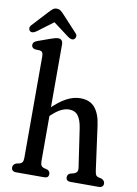

<svg xmlns="http://www.w3.org/2000/svg" viewBox="-112 -952 725 1014"><g transform="rotate(10 250.0 -444.5)"><path d="M168.8 -708.4V-84.4Q168.8 -67.1 172.9 -59.2Q177 -51.3 188.4 -47.6L206.7 -43Q221.5 -36 221.5 -21.6Q221.5 0 198.3 0H46.9Q34.8 0 28.4 -5.7Q21.9 -11.3 21.9 -21.6Q21.9 -30.1 26.2 -35.8Q30.5 -41.4 38.9 -45.4L56.8 -49.6Q68 -52.9 72.4 -60.3Q76.8 -67.7 76.8 -84.4V-626.8Q76.8 -641.5 72.7 -647.5Q68.7 -653.6 59 -655.8L31.7 -657Q22.1 -660.2 18.1 -665.2Q14.2 -670.2 14.2 -677.6Q14.2 -685.8 19.4 -691.8Q24.6 -697.8 38 -702.6L102.3 -725.6Q118.8 -731.6 127.8 -733.7Q136.7 -735.8 144.1 -735.8Q156 -735.8 162.4 -728.4Q168.8 -720.9 168.8 -708.4ZM157 -312.4 135.1 -337.6 155.5 -357.8Q201.5 -403.8 239.5 -424Q277.4 -444.2 314 -444.2Q366.3 -444.2 392.9 -411.8Q419.5 -379.4 427.6 -320L459.8 -84.4Q462 -67.9 465.4 -60.5Q468.8 -53.1 479.8 -49.6L497.7 -45.4Q505.9 -41.2 510.4 -35.7Q514.9 -30.1 514.9 -21.6Q514.9 -11.3 508.5 -5.7Q502 0 489.9 0H337.9Q314.7 0 314.7 -21.6Q314.7 -36.4 329.7 -43L348 -47.6Q359.4 -51.3 364.6 -58.8Q369.8 -66.3 367.6 -82.4L337.6 -286.1Q331.1 -330.3 314.6 -352.8Q298.1 -375.3 265.6 -375.3Q246.2 -375.3 224 -364.9Q201.7 -354.5 173.9 -328.3ZM127.1 -829H91.2L194 -752Q216.2 -736 229 -747.6Q234.2 -752.5 235.4 -761.2Q236.6 -769.9 228 -778.8L149.8 -863.3Q139.1 -874.8 130.5 -881.7Q121.9 -888.5 108.7 -888.5Q96.4 -888.5 88 -881.5Q79.5 -874.5 69.1 -863.3L-8.8 -778.8Q-17.1 -769.9 -16.4 -761.1Q-15.6 -752.2 -10.7 -747.6Q2.1 -736.6 24 -752Z"/></g></svg>

Font: Fraunces 144pt S100 Black
Style: Regular
Weight: 900
Version: Version 1.000